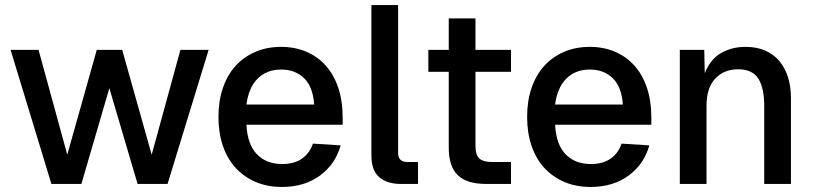

<svg xmlns="http://www.w3.org/2000/svg" viewBox="-20 -730 3234 762"><path d="M184 0 22 -532H133L247 -116L364 -532H465L582 -116L696 -532H808L645 0H526L414 -380L303 0Z M1099 12Q1041 12 994.5 -8Q948 -28 915 -64Q882 -100 864.5 -151.5Q847 -203 847 -266Q847 -329 864.5 -380.5Q882 -432 914.5 -468Q947 -504 993 -524Q1039 -544 1096 -544Q1150 -544 1195 -525Q1240 -506 1272.5 -470Q1305 -434 1322.5 -381.5Q1340 -329 1340 -262V-235H958Q962 -157 999.5 -118Q1037 -79 1100 -79Q1148 -79 1178.5 -100.5Q1209 -122 1222 -160L1332 -153Q1311 -78 1249.5 -33Q1188 12 1099 12ZM1227 -315Q1222 -386 1186.5 -420Q1151 -454 1096 -454Q1039 -454 1003 -418.5Q967 -383 958 -315Z M1570 0Q1517 0 1485.5 -26.5Q1454 -53 1454 -113V-710H1560V-123Q1560 -87 1597 -87H1639V0Z M1909 0Q1833 0 1797 -34.5Q1761 -69 1761 -144V-445H1680V-532H1761V-657H1867V-532H2008V-445H1867V-152Q1867 -114 1883 -100.5Q1899 -87 1932 -87H2008V0Z M2324 12Q2266 12 2219.5 -8Q2173 -28 2140 -64Q2107 -100 2089.5 -151.5Q2072 -203 2072 -266Q2072 -329 2089.5 -380.5Q2107 -432 2139.5 -468Q2172 -504 2218 -524Q2264 -544 2321 -544Q2375 -544 2420 -525Q2465 -506 2497.5 -470Q2530 -434 2547.5 -381.5Q2565 -329 2565 -262V-235H2183Q2187 -157 2224.5 -118Q2262 -79 2325 -79Q2373 -79 2403.5 -100.5Q2434 -122 2447 -160L2557 -153Q2536 -78 2474.5 -33Q2413 12 2324 12ZM2452 -315Q2447 -386 2411.5 -420Q2376 -454 2321 -454Q2264 -454 2228 -418.5Q2192 -383 2183 -315Z M2678 0V-532H2775L2777 -439Q2798 -494 2841 -519Q2884 -544 2939 -544Q2984 -544 3017.5 -529Q3051 -514 3073.5 -487Q3096 -460 3107.5 -423Q3119 -386 3119 -342V0H3013V-310Q3013 -381 2989.5 -418Q2966 -455 2910 -455Q2853 -455 2818.5 -418Q2784 -381 2784 -310V0Z"/></svg>

Font: Geist Med
Style: Regular
Weight: 400
Designer: Basement.studio, Andrés Briganti, Mateo Zaragoza
Foundry: Basement.studio, Vercel, Andrés Briganti, Guido Ferreyra, Mateo Zaragoza
Version: Version 1.401